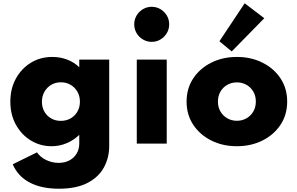

<svg xmlns="http://www.w3.org/2000/svg" viewBox="-20 -875 1807 1170"><path d="M338.5 275Q232.5 275 160.8 237.2Q89 199.5 57.5 126L205.5 53.5Q225 82.5 261.2 100Q297.5 117.5 337.5 117.5Q375.5 117.5 403.8 102Q432 86.5 447.5 60Q463 33.5 463 0V-53Q428.5 -20 385.2 -2Q342 16 294.5 16Q225.5 16 168.5 -18.5Q111.5 -53 77.2 -114.5Q43 -176 43 -256Q43 -333.5 76.2 -395Q109.5 -456.5 167.2 -492.2Q225 -528 299 -528Q347.5 -528 390.2 -511.5Q433 -495 463 -465V-512H645.5V14Q645.5 86 613.2 145.2Q581 204.5 513 239.8Q445 275 338.5 275ZM350.5 -138.5Q384.5 -138.5 410.8 -153.8Q437 -169 452 -195.5Q467 -222 467 -255Q467 -289.5 451.8 -316Q436.5 -342.5 410.5 -358Q384.5 -373.5 351.5 -373.5Q318 -373.5 292 -358Q266 -342.5 250.8 -315.8Q235.5 -289 235.5 -254.5Q235.5 -221.5 250.2 -195.2Q265 -169 291 -153.8Q317 -138.5 350.5 -138.5Z M813.5 0V-512H996V0ZM904.5 -620Q875.5 -620 851 -634.5Q826.5 -649 812.2 -673.2Q798 -697.5 798 -727Q798 -756 812.2 -780.2Q826.5 -804.5 851 -819Q875.5 -833.5 904.5 -833.5Q934 -833.5 958 -819Q982 -804.5 996.5 -780.5Q1011 -756.5 1011 -727Q1011 -697.5 996.5 -673.2Q982 -649 958 -634.5Q934 -620 904.5 -620Z M1423.5 16Q1337 16 1267.5 -18.8Q1198 -53.5 1157.5 -114.8Q1117 -176 1117 -256Q1117 -336 1157.5 -397.2Q1198 -458.5 1267.5 -493.2Q1337 -528 1423.5 -528Q1510 -528 1579.5 -493.2Q1649 -458.5 1689.5 -397.2Q1730 -336 1730 -256Q1730 -176 1689.5 -114.8Q1649 -53.5 1579.5 -18.8Q1510 16 1423.5 16ZM1423.5 -139Q1455.5 -139 1481.8 -154Q1508 -169 1523.5 -195.2Q1539 -221.5 1539 -256Q1539 -290.5 1523.5 -317Q1508 -343.5 1481.8 -358.2Q1455.5 -373 1423.5 -373Q1391.5 -373 1365.2 -358.2Q1339 -343.5 1323.5 -317Q1308 -290.5 1308 -256Q1308 -221.5 1323.5 -195.2Q1339 -169 1365.2 -154Q1391.5 -139 1423.5 -139ZM1392 -561.5 1317 -623.5 1471 -855 1590.5 -764Z"/></svg>

Font: Spartan Thin ExtraBold
Style: Regular
Weight: 800
Version: Version 1.004